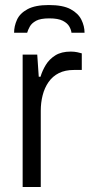

<svg xmlns="http://www.w3.org/2000/svg" viewBox="-20 -743 357 763"><path d="M70 0V-526H128L134 -438H141Q148 -462 162 -485Q176 -508 200 -523Q224 -538 261 -538Q275 -538 287 -535.5Q299 -533 305 -531V-465H274Q239 -465 214 -452.5Q189 -440 173 -417Q157 -394 149.5 -364.5Q142 -335 142 -303V0ZM174 -723Q230 -723 260.5 -706.5Q291 -690 303.5 -664.5Q316 -639 316 -613H264Q263 -624 255.5 -637.5Q248 -651 229.5 -660.5Q211 -670 176 -670Q141 -670 123.5 -660.5Q106 -651 98.5 -637.5Q91 -624 88 -613H36Q36 -639 47.5 -664.5Q59 -690 89.5 -706.5Q120 -723 174 -723Z"/></svg>

Font: Archivo SemiBold Light
Style: Regular
Weight: 300
Version: Version 2.001